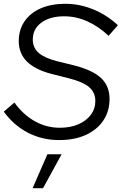

<svg xmlns="http://www.w3.org/2000/svg" viewBox="-21 -729 642 1013"><path d="M291 10Q202 10 127 -28.5Q52 -67 -1 -140L55 -188Q101 -124 162.5 -89.5Q224 -55 295 -55Q350 -55 392 -73Q434 -91 458 -123Q482 -155 482 -196Q482 -241 449.5 -269Q417 -297 342 -316L247 -340Q162 -363 120 -405.5Q78 -448 78 -512Q78 -572 108.5 -616.5Q139 -661 194 -685Q249 -709 324 -709Q399 -709 471 -679.5Q543 -650 601 -596L552 -540Q499 -590 439.5 -616.5Q380 -643 318 -643Q242 -643 197 -609.5Q152 -576 152 -520Q152 -478 182 -451Q212 -424 276 -407L370 -384Q468 -359 512.5 -317Q557 -275 557 -207Q557 -142 524 -93Q491 -44 431.5 -17Q372 10 291 10ZM151 264 229 85H304L206 264Z"/></svg>

Font: Red Hat Display
Style: Italic
Weight: 300
Italic angle: -12°
Designer: Pentagram, MCKL
Foundry: Pentagram, MCKL
Version: Version 1.023